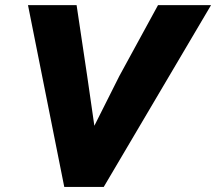

<svg xmlns="http://www.w3.org/2000/svg" viewBox="-20 -740 855 760"><path d="M234.4 0 90.8 -719.7H283.2L325.2 -438.5L353.5 -242.2L452.1 -438.5L605.5 -719.7H815.4L390.6 0Z"/></svg>

Font: Reddit Sans Black
Style: Italic
Weight: 900
Italic angle: -11.25°
Designer: Stephen Hutchings
Version: Version 1.013